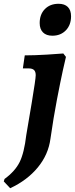

<svg xmlns="http://www.w3.org/2000/svg" viewBox="-84 -750 396 1016"><path d="M126 -628Q126 -674 153.5 -702Q181 -730 226 -730Q258 -730 275 -713Q292 -696 292 -664Q292 -618 264.5 -589.5Q237 -561 193 -561Q161 -561 143.5 -578.5Q126 -596 126 -628ZM-30 246 -64 210 -60 197Q-4 156 20 107.5Q44 59 55 -35Q63 -80 84 -206.5Q105 -333 105 -352Q105 -371 96 -379.5Q87 -388 68 -388H37L47 -457Q98 -457 164.5 -461Q231 -465 251 -467L265 -449Q261 -434 248.5 -377Q236 -320 217.5 -224Q199 -128 183 -16Q172 68 116 136Q60 204 -30 246Z"/></svg>

Font: Alegreya ExtraBold
Style: Italic
Weight: 800
Italic angle: -7°
Designer: Juan Pablo del Peral
Foundry: Huerta Tipografica
Version: Version 2.007; ttfautohint (v1.6)